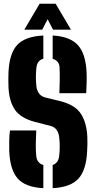

<svg xmlns="http://www.w3.org/2000/svg" viewBox="-20 -1000 514 1030"><path d="M262.5 9.5V-115Q293 -125 297.5 -163Q303.5 -213.5 297.5 -264Q295.5 -285 284.5 -302Q273.5 -319 249.5 -325L167.5 -346Q89.5 -366.5 58.8 -413.2Q28 -460 25.5 -535Q24 -575.5 25.5 -610Q29.5 -711.5 71.5 -758Q113.5 -804.5 212.5 -809.5V-685Q180 -676 175.5 -638Q169.5 -586.5 175.5 -535Q178 -515 189.5 -498.5Q201 -482 226.5 -476L297.5 -459Q381.5 -439 413.5 -390.2Q445.5 -341.5 448.5 -264Q449.5 -247 449 -227.8Q448.5 -208.5 447.5 -191Q443.5 -89.5 401.5 -42.5Q359.5 4.5 262.5 9.5ZM298.5 -500Q300 -534.5 300.5 -569Q301 -603.5 299.5 -638Q298 -674 262.5 -684.5V-809.5Q355.5 -804.5 398 -757.8Q440.5 -711 444.5 -610Q445.5 -588.5 444.8 -557.5Q444 -526.5 442.5 -500ZM212.5 9.5Q116 4.5 74.8 -42.5Q33.5 -89.5 29.5 -191Q29 -215 29.5 -245.5Q30 -276 33.5 -300H174.5Q172.5 -263.5 172 -228Q171.5 -192.5 174.5 -163Q178.5 -124.5 212.5 -115ZM110.5 -841 192.5 -980H278.5L360.5 -841H264.5L235.5 -897L206.5 -841Z"/></svg>

Font: Big Shoulders Stencil Display Black
Style: Regular
Weight: 900
Designer: Patric King
Foundry: XO Type Co
Version: Version 1.000